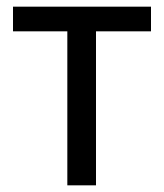

<svg xmlns="http://www.w3.org/2000/svg" viewBox="-20 -556 493 576"><path d="M433 -462V-536H19V-462H182V0H268V-462Z"/></svg>

Font: Noto Sans Thai
Style: Regular
Weight: 400
Designer: Monotype Design Team
Foundry: Monotype Imaging Inc.
Version: Version 1.901